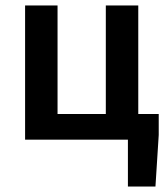

<svg xmlns="http://www.w3.org/2000/svg" viewBox="-20 -512 617 704"><path d="M449 172H550L562 -17V-94H487V-492H368V-94H191V-492H72V0H449Z"/></svg>

Font: Source Sans Pro Semibold
Style: Regular
Weight: 600
Designer: Paul D. Hunt
Foundry: Adobe Systems Incorporated
Version: Version 3.006;hotconv 1.0.111;makeotfexe 2.5.65597